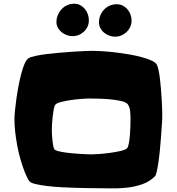

<svg xmlns="http://www.w3.org/2000/svg" viewBox="-20 -1040 974 1058"><path d="M874 -417Q874 -404.3 874 -392.1Q874 -379.9 873 -368.2Q872.1 -358.4 870.6 -334Q869.1 -309.6 866.7 -277.8Q864.3 -246.1 860.8 -210.9Q857.4 -175.8 853 -146Q848.6 -116.2 843.8 -94.7Q838.9 -73.2 834 -68.4Q804.7 -39.1 764.2 -24.9Q723.6 -10.7 679.7 -5.9Q635.7 -1 591.8 -2Q547.9 -2.9 509.8 -2.9Q497.1 -2.9 466.8 -3.4Q436.5 -3.9 397.9 -4.9Q359.4 -5.9 317.4 -8.3Q275.4 -10.7 238.8 -15.1Q202.1 -19.5 175.3 -25.9Q148.4 -32.2 141.6 -42Q133.8 -52.7 127.9 -65.4Q122.1 -78.1 117.2 -89.8Q104.5 -122.1 93.8 -158.7Q83 -195.3 75.7 -233.9Q68.4 -272.5 64 -310.5Q59.6 -348.6 59.6 -382.8Q59.6 -401.4 62.5 -431.2Q65.4 -460.9 70.3 -495.6Q75.2 -530.3 82 -566.4Q88.9 -602.5 97.2 -633.8Q105.5 -665 115.2 -688Q125 -710.9 136.7 -718.8Q146.5 -725.6 172.9 -731.4Q199.2 -737.3 234.4 -741.7Q269.5 -746.1 309.6 -749.5Q349.6 -752.9 385.7 -755.4Q421.9 -757.8 451.2 -758.8Q480.5 -759.8 494.1 -759.8Q512.7 -759.8 544.4 -757.8Q576.2 -755.9 613.3 -751.5Q650.4 -747.1 688.5 -740.7Q726.6 -734.4 759.3 -725.6Q792 -716.8 815.4 -706.1Q838.9 -695.3 844.7 -682.6Q849.6 -671.9 854 -651.9Q858.4 -631.8 861.3 -606.4Q864.3 -581.1 866.7 -552.7Q869.1 -524.4 870.6 -498.5Q872.1 -472.7 873 -451.2Q874 -429.7 874 -417ZM699.2 -384.8Q699.2 -404.3 697.3 -426.3Q695.3 -448.2 684.6 -464.8Q676.8 -476.6 647 -483.4Q617.2 -490.2 581.5 -493.2Q545.9 -496.1 512.7 -496.6Q479.5 -497.1 465.8 -497.1Q455.1 -497.1 428.2 -495.1Q401.4 -493.2 371.6 -488.8Q341.8 -484.4 316.4 -478Q291 -471.7 285.2 -462.9Q279.3 -456.1 275.9 -437Q272.5 -418 270 -396Q267.6 -374 266.6 -354Q265.6 -334 265.6 -325.2Q265.6 -317.4 266.1 -301.8Q266.6 -286.1 268.6 -269.5Q270.5 -252.9 272.9 -238.3Q275.4 -223.6 280.3 -216.8Q283.2 -211.9 297.9 -208Q312.5 -204.1 333.5 -200.7Q354.5 -197.3 377.9 -195.3Q401.4 -193.4 423.3 -191.9Q445.3 -190.4 462.4 -189.9Q479.5 -189.5 486.3 -189.5Q498 -189.5 526.9 -191.4Q555.7 -193.4 587.4 -197.8Q619.1 -202.1 646 -208.5Q672.9 -214.8 680.7 -223.6Q686.5 -230.5 690.4 -252.4Q694.3 -274.4 696.3 -300.3Q698.2 -326.2 698.7 -350.1Q699.2 -374 699.2 -384.8ZM705.1 -926.8Q705.1 -908.2 697.8 -892.1Q690.4 -876 677.7 -863.8Q665 -851.6 648.9 -844.7Q632.8 -837.9 614.3 -837.9Q597.7 -837.9 582 -843.8Q566.4 -849.6 553.7 -859.9Q541 -870.1 533.2 -884.8Q525.4 -899.4 525.4 -916Q525.4 -936.5 532.7 -954.6Q540 -972.7 553.2 -986.8Q566.4 -1001 584.5 -1008.8Q602.5 -1016.6 624 -1016.6Q641.6 -1016.6 656.7 -1008.8Q671.9 -1001 682.6 -988.3Q693.4 -975.6 699.2 -959.5Q705.1 -943.4 705.1 -926.8ZM469.7 -928.7Q469.7 -891.6 442.9 -866.2Q416 -840.8 378.9 -840.8Q363.3 -840.8 347.7 -846.7Q332 -852.5 319.3 -862.8Q306.6 -873 298.8 -887.2Q291 -901.4 291 -918Q291 -938.5 298.8 -957Q306.6 -975.6 319.8 -989.7Q333 -1003.9 351.1 -1011.7Q369.1 -1019.5 389.6 -1019.5Q407.2 -1019.5 421.9 -1011.7Q436.5 -1003.9 447.3 -991.2Q458 -978.5 463.9 -961.9Q469.7 -945.3 469.7 -928.7Z"/></svg>

Font: Slackey
Style: Regular
Weight: 400
Designer: Squid
Foundry: Font Diner, Inc DBA Sideshow
Version: Version 1.001